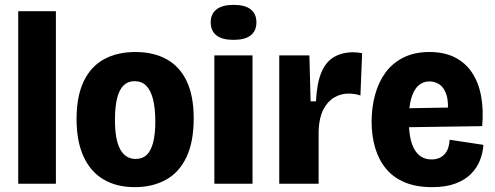

<svg xmlns="http://www.w3.org/2000/svg" viewBox="-20 -756 2038 790"><path d="M55 0V-710H210V0Z M535 14Q459 14 405.5 -18Q352 -50 323.5 -112.5Q295 -175 295 -266Q295 -360 324.5 -421.5Q354 -483 408.5 -512.5Q463 -542 537 -542Q612 -542 666 -512Q720 -482 748.5 -421.5Q777 -361 777 -269Q777 -172 747 -109Q717 -46 662 -16Q607 14 535 14ZM538 -102Q566 -102 583.5 -118.5Q601 -135 610 -169.5Q619 -204 619 -256Q619 -311 609.5 -348Q600 -385 581.5 -403.5Q563 -422 533 -422Q507 -422 489 -405Q471 -388 462 -352.5Q453 -317 453 -263Q453 -180 475 -141Q497 -102 538 -102Z M862 0V-528H1019V0ZM941 -592Q894 -592 870.5 -610.5Q847 -629 847 -664Q847 -699 871 -717.5Q895 -736 941 -736Q988 -736 1011.5 -717.5Q1035 -699 1035 -664Q1035 -629 1011.5 -610.5Q988 -592 941 -592Z M1129 0V-266V-528H1253L1258 -339H1280Q1284 -415 1302.5 -458.5Q1321 -502 1354.5 -521.5Q1388 -541 1434 -541Q1442 -541 1451 -540Q1460 -539 1470 -537L1463 -363Q1453 -367 1439 -369Q1425 -371 1414 -371Q1382 -371 1354.5 -354.5Q1327 -338 1310 -304.5Q1293 -271 1291 -218V0Z M1758 14Q1693 14 1646 -5.5Q1599 -25 1569 -61Q1539 -97 1524 -146.5Q1509 -196 1509 -256Q1509 -313 1523 -365Q1537 -417 1565.5 -456.5Q1594 -496 1639.5 -519Q1685 -542 1747 -542Q1808 -542 1851.5 -520Q1895 -498 1922 -457.5Q1949 -417 1959.5 -361Q1970 -305 1964 -237L1621 -232V-310L1858 -314L1821 -279Q1827 -333 1817.5 -364Q1808 -395 1789 -408Q1770 -421 1747 -421Q1720 -421 1701 -403.5Q1682 -386 1672 -351Q1662 -316 1662 -264Q1662 -180 1686 -140Q1710 -100 1755 -100Q1774 -100 1787.5 -106Q1801 -112 1810.5 -123Q1820 -134 1824.5 -148.5Q1829 -163 1830 -181L1969 -160Q1967 -128 1955 -97Q1943 -66 1918.5 -41Q1894 -16 1854.5 -1Q1815 14 1758 14Z"/></svg>

Font: Bricolage Grotesque 96pt ExtraBold SemiCondensed ExtraBold
Style: Regular
Weight: 800
Width: 4
Version: Version 1.001;gftools[0.9.33.dev8+g029e19f]